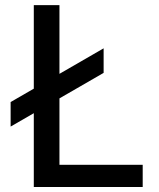

<svg xmlns="http://www.w3.org/2000/svg" viewBox="-20 -748 637 768"><path d="M115.2 0V-727.5H217.8V-88.9H550.8V0ZM22.5 -241.7V-339.8L394.5 -554.7V-456.5Z"/></svg>

Font: Inter Cardless
Style: Regular
Weight: 400
Designer: Rasmus Andersson
Foundry: rsms
Version: Version 4.001;git-9221beed3